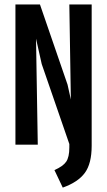

<svg xmlns="http://www.w3.org/2000/svg" viewBox="-20 -645 478 856"><path d="M388.7 -625V4.9Q388.7 84 358.4 125.5Q328.1 167 259.8 191.4L222.7 113.3Q260.7 96.7 274.9 76.2Q289.1 55.7 289.1 12.7V-2.9L166 -359.4L140.6 -472.7L148.4 0H48.8V-625H158.2L281.2 -267.6L295.9 -201.2L289.1 -625Z"/></svg>

Font: Sudo
Style: Bold
Weight: 700
Monospace: yes
Designer: Jens Kutilek
Foundry: Jens Kutilek
Version: Version 0.040